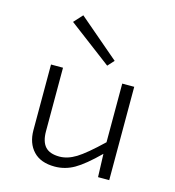

<svg xmlns="http://www.w3.org/2000/svg" viewBox="-109 -817 831 914"><g transform="rotate(15 307.0 -360.5)"><path d="M389.2 -555.2 360.8 -523.9 149.9 -683.1 189 -726.1ZM511.2 0H456.1L452.1 -113.8Q384.3 -46.9 339.1 -21Q293.9 4.9 243.2 4.9Q173.8 4.9 137.5 -33.7Q101.1 -72.3 101.1 -137.2V-460H160.2V-147Q160.2 -96.2 182.4 -71.5Q204.6 -46.9 252.9 -46.9Q292.5 -46.9 334.2 -72.5Q376 -98.1 452.1 -170.9V-460H511.2Z"/></g></svg>

Font: IntelOne Mono Light
Style: Regular
Weight: 300
Designer: Fred Shallcrass
Foundry: Frere-Jones Type LLC
Version: Version 1.200;hotconv 1.1.0;makeotfexe 2.6.0;FJTRelease1.2